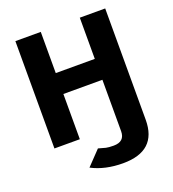

<svg xmlns="http://www.w3.org/2000/svg" viewBox="-161 -815 1050 1165"><g transform="rotate(-20 364.0 -233.0)"><path d="M72 0V-693H236V-427H488V-693H652V26Q652 227 434 227Q318 227 232 182L320 90Q350 99 367 103Q384 107 416 107Q488 107 488 40V-292H236V0Z"/></g></svg>

Font: Fix15 Mono
Style: Bold
Weight: 700
Designer: Carrois Corporate & Edenspiekermann AG
Foundry: Carrois Corporate GbR & Edenspiekermann AG
Version: Version 3.206